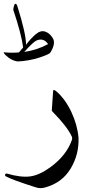

<svg xmlns="http://www.w3.org/2000/svg" viewBox="-81 -755 501 1004"><path d="M196.8 -278.8Q197.8 -291 214.8 -276.4Q260.7 -236.3 292.2 -169.2Q323.7 -102.1 329.6 -34.7Q333 52.2 288.3 126.7Q243.7 201.2 153.8 225.6Q129.4 232.4 106 224.6Q-18.1 185.1 -49.8 167.5Q-54.2 165 -54.7 161.1Q-55.2 157.2 -52.2 154.3Q-49.3 151.4 -44.4 152.8Q27.8 173.8 76.4 167.5Q125 161.1 182.1 119.6Q267.1 57.6 295.4 -24.4Q297.9 -31.7 294.9 -40Q271 -92.8 193.4 -171.4Q189.5 -175.8 189.9 -178.7ZM-2.4 -734.4Q4.9 -738.3 9.8 -722.7Q55.2 -579.1 55.2 -521Q80.1 -554.2 106.2 -576.2Q132.3 -598.1 156.2 -589.4Q180.2 -581.1 195.8 -554.2Q211.4 -527.3 182.6 -480.5Q176.8 -470.7 123.8 -453.6Q70.8 -436.5 11.2 -433.6Q-15.6 -438 -34.9 -452.6Q-54.2 -467.3 -59.1 -474.9Q-64 -482.4 -58.1 -481.4Q-20.5 -477.5 18.1 -481L40 -506.8Q30.8 -577.6 -11.2 -702.6Q-12.2 -705.1 -9.3 -718.8Q-6.3 -732.4 -2.4 -734.4ZM111.3 -543.9Q93.8 -537.1 45.9 -483.4Q111.8 -492.7 170.4 -524.4Q147.9 -558.1 111.3 -543.9Z"/></svg>

Font: Amiri
Style: Slanted
Weight: 400
Italic angle: 9°
Designer: Khaled Hosny
Version: Version 000.107